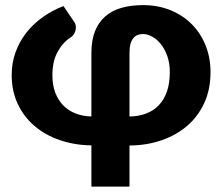

<svg xmlns="http://www.w3.org/2000/svg" viewBox="-20 -546 846 731"><path d="M179.5 -259.5Q179.5 -222.5 190.2 -193.8Q201 -165 220.5 -145Q240 -125 267.2 -114.2Q294.5 -103.5 328 -102.5V-344.5Q328 -393.5 342 -428Q356 -462.5 381.8 -484.5Q407.5 -506.5 443.8 -516.5Q480 -526.5 524.5 -526.5Q582 -526.5 629.5 -507Q677 -487.5 710.8 -453.2Q744.5 -419 763 -372.5Q781.5 -326 781.5 -271.5Q781.5 -206 758 -154.5Q734.5 -103 693 -67.2Q651.5 -31.5 595.2 -12Q539 7.5 473 8V164.5H328V7.5Q262.5 6.5 207 -12.8Q151.5 -32 111 -66.8Q70.5 -101.5 47.5 -150.5Q24.5 -199.5 24.5 -260.5Q24.5 -306 39 -346.5Q53.5 -387 79.5 -420.5Q105.5 -454 141.8 -480Q178 -506 221.5 -523L262 -463.5Q268 -455 268.8 -445.5Q269.5 -436 266.8 -427.5Q264 -419 258.8 -412.2Q253.5 -405.5 247.5 -403Q217 -382 198.2 -346.5Q179.5 -311 179.5 -259.5ZM473 -102.5Q508.5 -103 537 -114Q565.5 -125 585.2 -146Q605 -167 615.8 -198.2Q626.5 -229.5 626.5 -271.5Q626.5 -306.5 616.5 -333.8Q606.5 -361 591.5 -379.2Q576.5 -397.5 558.5 -407Q540.5 -416.5 524.5 -416.5Q514 -416.5 504.5 -413Q495 -409.5 488 -401.2Q481 -393 477 -379.2Q473 -365.5 473 -344.5Z"/></svg>

Font: Lato Black
Style: Regular
Weight: 900
Designer: Lukasz Dziedzic
Foundry: tyPoland Lukasz Dziedzic
Version: Version 2.007; 2014-02-27